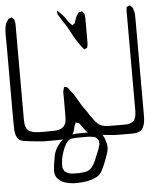

<svg xmlns="http://www.w3.org/2000/svg" viewBox="-69 -725 872 1082"><g transform="rotate(-5 367.0 -184.5)"><path d="M303 -666Q318 -653 329.5 -639Q341 -625 351 -608Q355 -603 358.5 -599Q362 -595 367 -590L373 -584Q375 -584 376 -585Q377 -586 378 -587Q380 -589 383.5 -591Q387 -593 388 -595Q390 -597 390 -599.5Q390 -602 391 -603Q394 -614 398 -624.5Q402 -635 409 -644Q410 -646 412 -648.5Q414 -651 415 -652Q417 -654 424 -654Q426 -655 430 -656.5Q434 -658 435 -657Q436 -657 437.5 -654.5Q439 -652 440 -651Q442 -649 444 -646.5Q446 -644 447 -642Q448 -641 448 -638.5Q448 -636 448 -634Q449 -629 449.5 -623.5Q450 -618 450 -613V-496Q450 -487 450 -478.5Q450 -470 448 -461Q447 -460 447 -456.5Q447 -453 446 -451Q445 -449 440.5 -447.5Q436 -446 434 -445Q433 -444 432 -443Q431 -442 429 -443Q428 -443 425 -446.5Q422 -450 421 -451Q414 -459 408 -468Q402 -477 396 -487Q384 -502 372 -525Q360 -548 347.5 -570.5Q335 -593 323 -608L305 -638Q303 -641 300 -645Q297 -649 296 -653Q295 -656 295 -660Q295 -664 295 -667Q295 -669 294 -670.5Q293 -672 294 -673Q295 -673 298.5 -670.5Q302 -668 303 -666ZM731 -582V-46Q731 -35 730.5 -23.5Q730 -12 728 -1Q725 12 719 25Q713 38 700 46Q698 47 694 48Q690 49 687 50Q674 54 658.5 54Q643 54 629 54Q610 54 590.5 54Q571 54 551 53L493 47Q475 45 456.5 43.5Q438 42 421 34Q404 25 392 9Q380 -7 369 -23Q368 -24 367 -26Q366 -28 364 -29Q362 -31 358 -32Q354 -33 351 -34Q346 -37 345 -36Q344 -36 343 -33Q342 -30 342 -29Q339 -24 337 -19Q335 -14 334 -9Q333 -1 330.5 8Q328 17 323 24Q322 27 318.5 29.5Q315 32 313 35Q312 36 310.5 38Q309 40 307 41Q305 42 302 43Q299 44 296 46Q282 52 266 53Q250 54 234 54H157Q138 53 119.5 51Q101 49 82 47Q64 45 44.5 42Q25 39 11 26Q10 24 9 21Q8 18 6 16Q1 7 -1 -3.5Q-3 -14 -4 -25Q-5 -48 -5 -73.5Q-5 -99 -5 -121V-510Q-5 -525 -5.5 -547Q-6 -569 -4.5 -590.5Q-3 -612 3 -627Q5 -632 7.5 -635.5Q10 -639 13 -643Q14 -645 15 -647Q16 -649 17 -650Q19 -652 22.5 -652.5Q26 -653 28 -654Q30 -654 33.5 -656Q37 -658 38 -657Q39 -657 40.5 -654.5Q42 -652 43 -651Q50 -646 51 -643Q52 -641 52 -635Q53 -631 54 -627.5Q55 -624 55 -620V-78Q55 -68 56 -57.5Q57 -47 61 -36Q62 -34 63 -31Q64 -28 65 -26Q73 -15 85 -9.5Q97 -4 110 -2Q133 1 157 0.5Q181 0 203 0Q214 0 226 -0.5Q238 -1 248 -4Q258 -7 267.5 -13.5Q277 -20 281 -29Q288 -40 289 -55Q290 -70 290 -83V-185Q290 -196 289.5 -207Q289 -218 293 -228L296 -239Q297 -240 297 -240.5Q297 -241 297 -241Q298 -242 301 -241Q304 -240 305 -240Q307 -239 309.5 -239Q312 -239 313 -238Q315 -237 316.5 -235Q318 -233 319 -232Q322 -228 325.5 -224Q329 -220 332 -215Q345 -200 358 -178Q371 -156 384 -134Q397 -112 410 -97Q418 -84 426.5 -71Q435 -58 445 -45Q450 -38 456 -31Q462 -24 469 -18Q492 -1 525 -0.5Q558 0 580 0Q594 0 608.5 0Q623 0 636 -1Q641 -2 646.5 -3.5Q652 -5 656 -7Q662 -10 667 -15Q672 -17 673 -20Q675 -22 675.5 -24.5Q676 -27 677 -28Q682 -38 683 -48Q684 -58 685 -68V-623Q685 -630 685 -637Q685 -644 686 -651Q687 -652 686.5 -655Q686 -658 687 -659Q688 -661 691.5 -661.5Q695 -662 696 -663Q698 -663 701.5 -665Q705 -667 707 -667Q709 -666 709 -665Q709 -664 710 -663Q713 -660 716.5 -657Q720 -654 722 -651L725 -640Q730 -627 730.5 -612.5Q731 -598 731 -582ZM473 235Q469 244 463.5 253Q458 262 451 269Q441 278 429 283.5Q417 289 405 293Q383 300 354 302.5Q325 305 302 304Q280 302 258 296Q236 290 220 274Q218 272 215 269.5Q212 267 210 264Q197 244 199.5 217Q202 190 206 168Q208 154 210.5 140.5Q213 127 219 114Q228 91 248 69.5Q268 48 290 38Q313 27 346.5 26.5Q380 26 402 26Q418 26 435.5 26Q453 26 468 32Q471 33 474 34Q477 35 479 37Q483 39 487 44Q491 49 493 53Q500 65 503 77Q506 86 508.5 95.5Q511 105 511 114Q512 128 508.5 141.5Q505 155 500 168Q494 184 487.5 201Q481 218 473 235ZM344 50Q334 51 324 51.5Q314 52 305 55Q290 62 279 81.5Q268 101 261 122.5Q254 144 251 159Q250 169 248.5 180Q247 191 248 202Q248 204 247.5 207Q247 210 248 213Q249 216 253 222Q254 224 255 227Q256 230 257 232Q259 233 262 234.5Q265 236 266 238Q282 248 301.5 249Q321 250 338 250Q354 249 371 246.5Q388 244 401 234Q408 229 413.5 222Q419 215 423 208Q432 192 438.5 175Q445 158 452 142Q456 134 459 125Q462 116 464 108Q465 105 466 102Q467 99 467 97Q468 94 467 91Q466 88 466 86Q466 84 466 80.5Q466 77 465 75Q464 73 463 72.5Q462 72 461 71Q459 68 456 64Q453 60 450 58Q447 56 442.5 55Q438 54 434 53Q426 51 417 50.5Q408 50 400 50Z"/></g></svg>

Font: Rubik Vinyl
Style: Regular
Weight: 400
Designer: Hubert and Fischer, NaN
Foundry: Hubert and Fischer, NaN
Version: Version 2.200